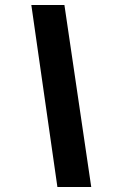

<svg xmlns="http://www.w3.org/2000/svg" viewBox="-20 -740 460 766"><path d="M209 6H344L237 -720H105Z"/></svg>

Font: Noto Sans SemiCondensed ExtraBold
Style: Italic
Weight: 800
Width: 4
Italic angle: -12°
Designer: Monotype Design Team
Foundry: Monotype Imaging Inc.
Version: Version 2.013